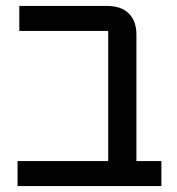

<svg xmlns="http://www.w3.org/2000/svg" viewBox="-20 -626 594 646"><path d="M39 -84H344V-522H45V-606H340Q389 -606 414 -580Q439 -554 439 -510V-84H523V0H39Z"/></svg>

Font: IBM Plex Sans Hebrew Text
Style: Regular
Weight: 450
Designer: Mike Abbink, Paul van der Laan, Pieter van Rosmalen, Yanek Iontef
Foundry: Bold Monday
Version: Version 1.2